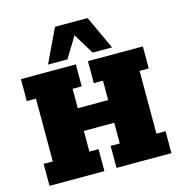

<svg xmlns="http://www.w3.org/2000/svg" viewBox="-116 -908 958 1013"><g transform="rotate(-15 363.0 -401.5)"><path d="M30 0V-120H80V-463H30V-583H330V-463H280V-357H446V-463H396V-583H696V-463H646V-120H696V0H396V-120H446V-233H280V-120H330V0ZM188 -620 275 -803H453L538 -620H432L363 -733L294 -620Z"/></g></svg>

Font: Rokkitt Black
Style: Regular
Weight: 900
Designer: Vernon Adams
Foundry: Vernon Adams
Version: Version 3.103